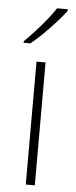

<svg xmlns="http://www.w3.org/2000/svg" viewBox="-55 -796 326 825"><g transform="rotate(5 108.5 -383.0)"><path d="M203 -766H157C130 -723 69 -653 27 -613V-606H56C108 -648 170 -715 203 -758ZM128 0V-530H89V0Z"/></g></svg>

Font: Noto Sans Cherokee ExtraLight
Style: Regular
Weight: 200
Designer: Monotype Design Team
Foundry: Monotype Imaging Inc.
Version: Version 2.001